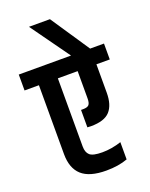

<svg xmlns="http://www.w3.org/2000/svg" viewBox="-198 -978 832 1067"><g transform="rotate(-20 218.0 -444.0)"><path d="M470 -663V-569H391V-401Q391 -329 358 -292.5Q325 -256 245 -256Q231 -256 224 -257V-360H236Q262 -360 271 -370.5Q280 -381 280 -408V-569H163V-166Q163 -131 181.5 -114.5Q200 -98 255.5 -98Q311 -98 368 -117V-15Q314 5 242 5Q143 5 97 -36.5Q51 -78 51 -162V-569H-34V-663H275L110 -893H234L388 -663Z"/></g></svg>

Font: Khand Semibold
Style: Regular
Weight: 600
Designer: Devanagari: Sanchit Sawaria, Jyotish Sonowal; Latin: Satya Rajpurohit
Foundry: Indian Type Foundry
Version: Version 1.100;PS 1.0;hotconv 1.0.78;makeotf.lib2.5.61930; tt